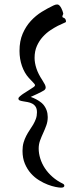

<svg xmlns="http://www.w3.org/2000/svg" viewBox="-20 -736 353 870"><path d="M278.8 -636.7Q278.8 -635.3 268.3 -631.1Q257.8 -627 241.9 -618.9Q226.1 -610.8 207.8 -598.6Q189.5 -586.4 173.6 -568.8Q157.7 -551.3 147.2 -527.8Q136.7 -504.4 136.7 -473.6Q136.7 -451.7 144.8 -426.5Q152.8 -401.4 171.9 -372.6Q179.2 -361.3 183.1 -353.5Q187 -345.7 187 -339.8Q187 -332 179.7 -326.7Q175.8 -324.2 167.5 -319.8Q160.6 -315.9 148.9 -310.5Q137.2 -305.2 119.1 -296.9Q132.8 -292 143.3 -286.4Q153.8 -280.8 161.1 -275.4Q169.9 -269.5 175.8 -262.7Q196.3 -238.3 196.3 -205.6Q196.3 -185.5 189.9 -168Q183.6 -150.4 175.8 -133.5Q168 -116.7 161.6 -99.4Q155.3 -82 155.3 -63Q155.3 -41 162.4 -18.1Q169.4 4.9 183.3 26.1Q197.3 47.4 217.8 65.4Q238.3 83.5 264.6 96.2Q271.5 99.6 271.5 105.5Q271.5 109.4 268.1 111.8Q264.6 114.3 256.3 114.3Q248 114.3 231.9 111.1Q215.8 107.9 196.5 100.6Q177.2 93.3 157 80.8Q136.7 68.4 120.1 49.8Q103.5 31.2 92.8 5.9Q82 -19.5 82 -52.7Q82 -73.7 86.9 -90.3Q91.8 -106.9 99.1 -120.8Q106.4 -134.8 114.7 -147Q123 -159.2 130.4 -171.6Q137.7 -184.1 142.6 -197.5Q147.5 -210.9 147.5 -227.1Q147.5 -243.2 141.4 -252.4Q135.3 -261.7 125.7 -266.6Q116.2 -271.5 105.5 -273.4Q94.7 -275.4 85.2 -276.9Q75.7 -278.3 69.6 -280.8Q63.5 -283.2 63.5 -289.6Q63.5 -293.9 70.6 -300Q77.6 -306.2 88.1 -313Q98.6 -319.8 110.8 -327.4Q123 -335 132.8 -341.8Q138.7 -346.2 138.7 -349.6Q138.7 -354 131.1 -361.3Q123.5 -368.7 110.8 -382.8Q90.8 -404.8 79.6 -436.8Q68.4 -468.8 68.4 -505.4Q68.4 -550.3 82.8 -583.5Q97.2 -616.7 119.6 -641.1Q142.1 -665.5 169.4 -682.4Q196.8 -699.2 222.7 -711.4Q231.9 -715.8 239.3 -715.8Q245.1 -715.8 249.8 -710.7Q254.4 -705.6 257.8 -699Q261.2 -692.4 263.2 -686.5Q265.1 -680.7 265.6 -678.7L266.6 -674.3Q266.6 -671.9 264.6 -668.2Q262.7 -664.6 262.7 -661.1Q262.7 -656.7 267.6 -655.8Q272 -654.3 274.4 -651.6Q276.9 -648.9 277.8 -646.2Q278.8 -643.6 278.8 -640.9Q278.8 -638.2 278.8 -636.7Z"/></svg>

Font: Engagement
Style: Regular
Weight: 400
Designer: Astigmatic (AOETI)
Foundry: Astigmatic (AOETI)
Version: Version 1.000